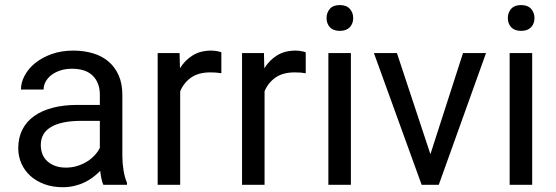

<svg xmlns="http://www.w3.org/2000/svg" viewBox="-20 -741 2230 770"><path d="M394.5 0H489.3V-7.8C483.1 -22.1 478.4 -39.1 475.3 -58.8C472.2 -78.5 470.7 -97.3 470.7 -115.2V-360.8C470.7 -390.5 465.8 -416.3 456.1 -438.5C446.3 -460.6 432.8 -479.1 415.5 -493.9C398.3 -508.7 377.5 -519.8 353.3 -527.1C329 -534.4 302.6 -538.1 273.9 -538.1C242 -538.1 213.1 -533.4 187.3 -524.2C161.4 -514.9 139.3 -502.8 121.1 -488C102.9 -473.2 88.8 -456.5 78.9 -438C68.9 -419.4 64 -400.7 64 -381.8H154.8C154.8 -392.9 157.6 -403.5 163.1 -413.6C168.6 -423.7 176.4 -432.5 186.3 -440.2C196.2 -447.8 208.2 -453.9 222.2 -458.5C236.2 -463.1 251.6 -465.3 268.6 -465.3C305.3 -465.3 333.2 -456 352.1 -437.3C370.9 -418.5 380.4 -393.4 380.4 -361.8V-320.3H290.5C254.4 -320.3 221.7 -316.6 192.4 -309.1C163.1 -301.6 138.1 -290.5 117.4 -275.9C96.8 -261.2 80.9 -243.1 69.8 -221.4C58.8 -199.8 53.2 -174.8 53.2 -146.5C53.2 -124.7 57.5 -104.2 65.9 -85.2C74.4 -66.2 86.3 -49.6 101.8 -35.6C117.3 -21.6 136 -10.6 158 -2.4C179.9 5.7 204.4 9.8 231.4 9.8C247.7 9.8 263.2 8.1 277.8 4.6C292.5 1.2 306.1 -3.5 318.6 -9.5C331.1 -15.5 342.7 -22.5 353.3 -30.5C363.9 -38.5 373.4 -46.9 381.8 -55.7C383.1 -44.9 384.8 -34.6 386.7 -24.7C388.7 -14.7 391.3 -6.5 394.5 0ZM244.6 -68.8C228 -68.8 213.5 -71.2 200.9 -75.9C188.4 -80.6 177.8 -87 169.2 -95C160.6 -102.9 154.1 -112.5 149.9 -123.5C145.7 -134.6 143.6 -146.5 143.6 -159.2C143.6 -191.7 157.6 -216.1 185.5 -232.2C213.5 -248.3 253.4 -256.3 305.2 -256.3H380.4V-147.9C375.5 -137.9 368.7 -128.1 360.1 -118.7C351.5 -109.2 341.3 -100.8 329.6 -93.5C317.9 -86.2 304.9 -80.2 290.5 -75.7C276.2 -71.1 260.9 -68.8 244.6 -68.8Z M867.7 -447.3V-531.2C864.4 -532.9 858.6 -534.4 850.1 -535.9C841.6 -537.4 834.1 -538.1 827.6 -538.1C798.3 -538.1 773.4 -531.7 752.9 -519C732.4 -506.3 715.3 -489.1 701.7 -467.3L700.2 -528.3H612.3V0H702.6V-375C712.4 -398.1 727.1 -416.5 746.8 -430.2C766.5 -443.8 792 -450.7 823.2 -450.7C831.7 -450.7 839.3 -450.4 845.9 -450C852.6 -449.5 859.9 -448.6 867.7 -447.3Z M1206.1 -447.3V-531.2C1202.8 -532.9 1196.9 -534.4 1188.5 -535.9C1180 -537.4 1172.5 -538.1 1166 -538.1C1136.7 -538.1 1111.8 -531.7 1091.3 -519C1070.8 -506.3 1053.7 -489.1 1040 -467.3L1038.6 -528.3H950.7V0H1041V-375C1050.8 -398.1 1065.5 -416.5 1085.2 -430.2C1104.9 -443.8 1130.4 -450.7 1161.6 -450.7C1170.1 -450.7 1177.7 -450.4 1184.3 -450C1191 -449.5 1198.2 -448.6 1206.1 -447.3Z M1387.2 0V-528.3H1296.9V0ZM1289.6 -668.5C1289.6 -653.8 1294 -641.6 1303 -631.8C1311.9 -622.1 1325.2 -617.2 1342.8 -617.2C1360.4 -617.2 1373.7 -622.1 1382.8 -631.8C1391.9 -641.6 1396.5 -653.8 1396.5 -668.5C1396.5 -683.1 1391.9 -695.5 1382.8 -705.6C1373.7 -715.7 1360.4 -720.7 1342.8 -720.7C1325.2 -720.7 1311.9 -715.7 1303 -705.6C1294 -695.5 1289.6 -683.1 1289.6 -668.5Z M1706.1 -122.6 1571.8 -528.3H1479.5L1670.9 0H1739.7L1929.2 -528.3H1836.9Z M2114.3 0V-528.3H2023.9V0ZM2016.6 -668.5C2016.6 -653.8 2021.1 -641.6 2030 -631.8C2039 -622.1 2052.2 -617.2 2069.8 -617.2C2087.4 -617.2 2100.7 -622.1 2109.9 -631.8C2119 -641.6 2123.5 -653.8 2123.5 -668.5C2123.5 -683.1 2119 -695.5 2109.9 -705.6C2100.7 -715.7 2087.4 -720.7 2069.8 -720.7C2052.2 -720.7 2039 -715.7 2030 -705.6C2021.1 -695.5 2016.6 -683.1 2016.6 -668.5Z"/></svg>

Font: Dirooz FD
Style: FD
Weight: 400
Foundry: DejaVu fonts team - Redesigned by Saber Rastikerdar
Version: Version 0.2.1